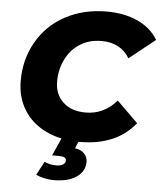

<svg xmlns="http://www.w3.org/2000/svg" viewBox="-62 -767 892 1057"><g transform="rotate(5 384.5 -239.0)"><path d="M398 14C327 14 265 1 212 -25C159 -50 118 -86 89 -133C60 -180 46 -233 46 -294C46 -374 65 -446 102 -510C139 -574 190 -624 257 -660C324 -696 400 -714 485 -714C550 -714 607 -703 657 -680C707 -657 744 -624 769 -582L626 -468C592 -523 541 -550 472 -550C427 -550 388 -540 354 -519C320 -498 294 -469 275 -432C256 -395 246 -353 246 -307C246 -260 261 -222 292 -193C323 -164 364 -150 417 -150C484 -150 541 -177 588 -231L705 -116C667 -70 623 -37 572 -17C521 4 463 14 398 14ZM275 236C256 236 238 234 221 230C204 226 189 221 176 215L216 140C235 149 256 154 281 154C298 154 310 151 319 145C328 140 332 132 332 123C332 108 319 101 293 101H254L303 -9H402L376 51C399 54 416 62 428 75C440 88 446 103 446 120C446 156 430 184 399 205C368 226 326 236 275 236Z"/></g></svg>

Font: My Font
Style: Italic
Weight: 500
Designer: Julieta Ulanovsky
Foundry: Julieta Ulanovsky
Version: ""